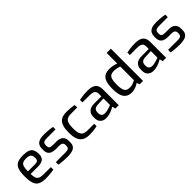

<svg xmlns="http://www.w3.org/2000/svg" viewBox="242 -1987 3217 3217"><g transform="rotate(-45 1850.5 -378.5)"><path d="M281 6Q196 6 145.5 -19Q95 -44 73.5 -103.5Q52 -163 52 -268Q52 -375 73.5 -434.5Q95 -494 145 -518Q195 -542 280 -542Q354 -542 399.5 -526.5Q445 -511 466.5 -471.5Q488 -432 488 -362Q488 -313 468.5 -284Q449 -255 413.5 -242Q378 -229 329 -229H152Q153 -171 165.5 -136.5Q178 -102 210.5 -86.5Q243 -71 306 -71H473V-11Q430 -5 385 0.5Q340 6 281 6ZM151 -292H320Q360 -292 379 -307Q398 -322 398 -362Q398 -402 386.5 -425Q375 -448 349 -458Q323 -468 280 -468Q231 -468 202.5 -453Q174 -438 162.5 -400Q151 -362 151 -292Z M797 6Q776 6 747 5Q718 4 687.5 1.5Q657 -1 631.5 -4Q606 -7 591 -11V-71H816Q845 -71 866 -75.5Q887 -80 898.5 -95Q910 -110 910 -139V-161Q910 -191 890 -208Q870 -225 824 -225H746Q699 -225 662.5 -237.5Q626 -250 605.5 -280Q585 -310 585 -361V-390Q585 -441 604.5 -474Q624 -507 667 -523.5Q710 -540 781 -540Q811 -540 847.5 -537.5Q884 -535 919 -531Q954 -527 975 -522V-462H763Q719 -462 695.5 -447Q672 -432 672 -390V-370Q672 -344 683 -330Q694 -316 714.5 -312Q735 -308 763 -308H843Q919 -308 958 -272.5Q997 -237 997 -173V-132Q997 -78 972 -48Q947 -18 902.5 -6Q858 6 797 6Z M1310 6Q1263 6 1223.5 -6.5Q1184 -19 1154.5 -49Q1125 -79 1109 -132Q1093 -185 1093 -266Q1093 -349 1108 -402.5Q1123 -456 1151.5 -486.5Q1180 -517 1221 -529Q1262 -541 1313 -541Q1355 -541 1401.5 -537Q1448 -533 1492 -524V-465H1341Q1292 -465 1259 -449.5Q1226 -434 1210 -390.5Q1194 -347 1194 -265Q1194 -186 1211 -143.5Q1228 -101 1260.5 -86Q1293 -71 1342 -71H1500V-14Q1477 -8 1445.5 -3.5Q1414 1 1379.5 3.5Q1345 6 1310 6Z M1708 6Q1649 6 1610.5 -29.5Q1572 -65 1572 -128V-170Q1572 -232 1614.5 -271.5Q1657 -311 1743 -311H1910V-367Q1910 -398 1899.5 -419.5Q1889 -441 1861 -452Q1833 -463 1778 -463H1614V-522Q1650 -530 1698.5 -536Q1747 -542 1812 -543Q1878 -543 1922.5 -526.5Q1967 -510 1989 -472.5Q2011 -435 2011 -373V0H1932L1915 -59Q1909 -55 1890 -44.5Q1871 -34 1841.5 -22Q1812 -10 1777.5 -2Q1743 6 1708 6ZM1754 -67Q1769 -66 1789.5 -70Q1810 -74 1830.5 -79.5Q1851 -85 1868.5 -91Q1886 -97 1897.5 -101.5Q1909 -106 1910 -107V-261L1770 -255Q1718 -252 1695.5 -229Q1673 -206 1673 -169V-145Q1673 -116 1685 -98.5Q1697 -81 1715.5 -74Q1734 -67 1754 -67Z M2321 6Q2256 6 2213.5 -22Q2171 -50 2150 -109.5Q2129 -169 2129 -263Q2129 -362 2148.5 -423.5Q2168 -485 2212 -513.5Q2256 -542 2331 -542Q2373 -542 2414.5 -533Q2456 -524 2487 -513V-763H2587V0H2505L2487 -53Q2471 -39 2443 -25.5Q2415 -12 2383 -3Q2351 6 2321 6ZM2353 -76Q2394 -76 2427.5 -89Q2461 -102 2487 -116V-441Q2456 -450 2426.5 -457.5Q2397 -465 2361 -465Q2314 -465 2285 -448Q2256 -431 2243 -388Q2230 -345 2230 -268Q2230 -197 2242 -154.5Q2254 -112 2281.5 -94Q2309 -76 2353 -76Z M2831 6Q2772 6 2733.5 -29.5Q2695 -65 2695 -128V-170Q2695 -232 2737.5 -271.5Q2780 -311 2866 -311H3033V-367Q3033 -398 3022.5 -419.5Q3012 -441 2984 -452Q2956 -463 2901 -463H2737V-522Q2773 -530 2821.5 -536Q2870 -542 2935 -543Q3001 -543 3045.5 -526.5Q3090 -510 3112 -472.5Q3134 -435 3134 -373V0H3055L3038 -59Q3032 -55 3013 -44.5Q2994 -34 2964.5 -22Q2935 -10 2900.5 -2Q2866 6 2831 6ZM2877 -67Q2892 -66 2912.5 -70Q2933 -74 2953.5 -79.5Q2974 -85 2991.5 -91Q3009 -97 3020.5 -101.5Q3032 -106 3033 -107V-261L2893 -255Q2841 -252 2818.5 -229Q2796 -206 2796 -169V-145Q2796 -116 2808 -98.5Q2820 -81 2838.5 -74Q2857 -67 2877 -67Z M3457 6Q3436 6 3407 5Q3378 4 3347.5 1.5Q3317 -1 3291.5 -4Q3266 -7 3251 -11V-71H3476Q3505 -71 3526 -75.5Q3547 -80 3558.5 -95Q3570 -110 3570 -139V-161Q3570 -191 3550 -208Q3530 -225 3484 -225H3406Q3359 -225 3322.5 -237.5Q3286 -250 3265.5 -280Q3245 -310 3245 -361V-390Q3245 -441 3264.5 -474Q3284 -507 3327 -523.5Q3370 -540 3441 -540Q3471 -540 3507.5 -537.5Q3544 -535 3579 -531Q3614 -527 3635 -522V-462H3423Q3379 -462 3355.5 -447Q3332 -432 3332 -390V-370Q3332 -344 3343 -330Q3354 -316 3374.5 -312Q3395 -308 3423 -308H3503Q3579 -308 3618 -272.5Q3657 -237 3657 -173V-132Q3657 -78 3632 -48Q3607 -18 3562.5 -6Q3518 6 3457 6Z"/></g></svg>

Font: Exo Thin Medium
Style: Regular
Weight: 500
Version: Version 2.000